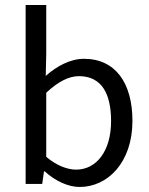

<svg xmlns="http://www.w3.org/2000/svg" viewBox="-20 -732 593 764"><path d="M297 12C408 12 507 -85 507 -251C507 -401 440 -498 314 -498C260 -498 206 -469 162 -430L164 -518V-712H82V0H148L155 -50H158C201 -11 252 12 297 12ZM283 -57C251 -57 207 -71 164 -108V-363C210 -406 253 -429 294 -429C386 -429 422 -357 422 -250C422 -130 363 -57 283 -57Z"/></svg>

Font: Giro Sans Regular
Style: Regular
Weight: 400
Designer: Paul D. Hunt
Foundry: Adobe Systems Incorporated
Version: Version 1.000;PS 1.0;hotconv 1.0.88;makeotf.lib2.5.647800